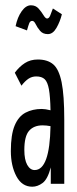

<svg xmlns="http://www.w3.org/2000/svg" viewBox="-20 -695 290 726"><path d="M102 11Q63 11 42 -28.5Q21 -68 21 -124Q21 -186 35.5 -220.5Q50 -255 76.5 -269Q103 -283 138 -283Q151 -283 171 -278Q170 -330 165 -357.5Q160 -385 149 -395.5Q138 -406 117 -406Q101 -406 88 -397.5Q75 -389 61 -371L36 -420Q53 -443 74 -456.5Q95 -470 123 -470Q160 -470 181.5 -451.5Q203 -433 213 -384Q223 -335 223 -243V0H172V-62Q160 -17 141 -3Q122 11 102 11ZM72 -128Q72 -91 83 -71.5Q94 -52 111 -52Q168 -52 171 -218Q155 -221 141 -221Q108 -221 90 -200.5Q72 -180 72 -128ZM180 -663 214 -641Q207 -613 193.5 -589.5Q180 -566 161 -566Q142 -566 131.5 -578.5Q121 -591 115 -603.5Q109 -616 102 -616Q94 -616 90.5 -607Q87 -598 82 -580L39 -596Q46 -630 62 -652.5Q78 -675 97 -675Q115 -675 126 -662.5Q137 -650 144.5 -637.5Q152 -625 158 -625Q165 -625 169.5 -635.5Q174 -646 180 -663Z"/></svg>

Font: Inconsolata UltraCondensed Medium
Style: Regular
Weight: 500
Width: 1
Monospace: yes
Designer: Raph Levien, Cyreal, Brenton Simpson
Foundry: Raph Levien, Cyreal, Google
Version: Version 3.001; ttfautohint (v1.8.2.53-6de2)